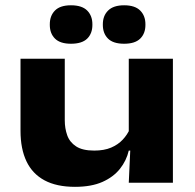

<svg xmlns="http://www.w3.org/2000/svg" viewBox="-20 -708 756 744"><path d="M231 -480.5V-241.5Q231 -210.5 240.5 -183.8Q250 -157 274.8 -140.8Q299.5 -124.5 345 -124.5Q383.5 -124.5 410.5 -136Q437.5 -147.5 455.5 -166.8Q473.5 -186 483.5 -209L502.5 -124.5H479Q470 -85.5 444.8 -53.8Q419.5 -22 376.8 -3Q334 16 270.5 16Q199.5 16 152.5 -9.2Q105.5 -34.5 82.5 -83Q59.5 -131.5 59.5 -201V-480.5ZM650 -480.5V0H479L486 -153.5L479 -169.5V-480.5ZM255 -538.5Q213 -538.5 193 -558.5Q173 -578.5 173 -611.5V-614Q173 -647 193 -667.2Q213 -687.5 255 -687.5Q297.5 -687.5 317.8 -667.2Q338 -647 338 -614V-611.5Q338 -578 317.8 -558.2Q297.5 -538.5 255 -538.5ZM461 -538.5Q418.5 -538.5 398.5 -558.5Q378.5 -578.5 378.5 -611.5V-614Q378.5 -647 399 -667.2Q419.5 -687.5 461 -687.5Q503 -687.5 523.2 -667.2Q543.5 -647 543.5 -614V-611.5Q543.5 -578 523.2 -558.2Q503 -538.5 461 -538.5Z"/></svg>

Font: Anek Latin Expanded
Style: Bold
Weight: 700
Width: 7
Designer: Yesha Goshar
Foundry: Ek Type
Version: Version 1.003